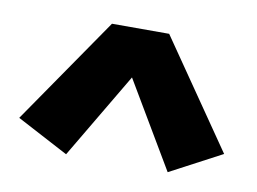

<svg xmlns="http://www.w3.org/2000/svg" viewBox="-47 -814 593 443"><g transform="rotate(10 250.0 -592.5)"><path d="M131 -435 10 -499 183 -750H317L490 -499L369 -435L250 -636Z"/></g></svg>

Font: Iosevka SS18 Heavy
Style: Regular
Weight: 900
Monospace: yes
Designer: Belleve Invis
Foundry: Belleve Invis
Version: Version 25.1.1; ttfautohint (v1.8.4)